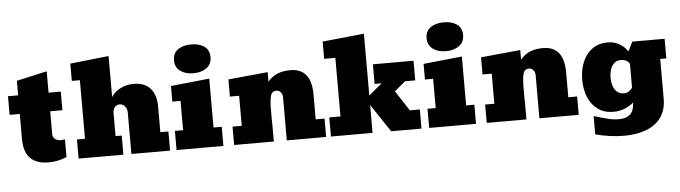

<svg xmlns="http://www.w3.org/2000/svg" viewBox="-55 -1038 5207 1470"><g transform="rotate(-5 2548.5 -303.0)"><path d="M281.7 8.8Q93.8 8.8 93.8 -187V-379.9H15.6V-522.9H93.8V-634.8L327.6 -687V-522.9H421.4V-379.9H327.6V-204.1Q327.6 -182.1 344.2 -167.5Q360.8 -152.8 385.7 -152.8Q403.8 -152.8 421.4 -155.8V-20Q356.9 8.8 281.7 8.8Z M856.9 0H512.7V-147H574.7V-597.2H512.7V-730L809.6 -762.2V-446.8Q828.6 -481.9 876.2 -507.6Q923.8 -533.2 981.9 -533.2Q1066.9 -533.2 1110.4 -483.2Q1153.8 -433.1 1153.8 -342.8V-147H1215.8V0H918.5V-318.8Q918.5 -348.1 901.6 -367.2Q884.8 -386.2 862.8 -386.2Q837.9 -386.2 823.7 -369.1Q809.6 -352.1 809.6 -323.2V-147H856.9Z M1445.8 -574.2Q1384.8 -574.2 1345.2 -603Q1305.7 -631.8 1305.7 -686Q1305.7 -740.2 1345.2 -768.1Q1384.8 -795.9 1446.8 -795.9Q1508.8 -795.9 1547.6 -768.6Q1586.4 -741.2 1586.4 -686Q1586.4 -631.8 1546.6 -603Q1506.8 -574.2 1445.8 -574.2ZM1625.5 -147V0H1265.6V-147H1328.6V-372.1H1265.6V-492.2L1562.5 -522.9V-147Z M2347.2 -332V-141.1H2415V0H2112.8V-333Q2112.8 -354 2099.4 -370.1Q2085.9 -386.2 2066.9 -386.2Q2031.2 -386.2 2022 -350.6Q2012.2 -314 2012.2 -248V-141.1H2013.2V0H1708V-141.1H1778.8V-372.1H1708V-503.9L2012.2 -533.2V-460Q2045.9 -500 2088.9 -516.6Q2131.8 -533.2 2186 -533.2Q2347.2 -533.2 2347.2 -332Z M3054.2 -372.1 2970.2 -301.8 3071.3 -147H3147.9V0H2915L2772 -213.9V0H2452.1V-147H2538.1V-597.2H2452.1V-730L2772 -762.2V-287.1L2874 -372.1H2820.3V-522.9H3132.3V-372.1Z M3387.2 -574.2Q3326.2 -574.2 3286.6 -603Q3247.1 -631.8 3247.1 -686Q3247.1 -740.2 3286.6 -768.1Q3326.2 -795.9 3388.2 -795.9Q3450.2 -795.9 3489 -768.6Q3527.8 -741.2 3527.8 -686Q3527.8 -631.8 3488 -603Q3448.2 -574.2 3387.2 -574.2ZM3566.9 -147V0H3207V-147H3270V-372.1H3207V-492.2L3503.9 -522.9V-147Z M4288.6 -332V-141.1H4356.4V0H4054.2V-333Q4054.2 -354 4040.8 -370.1Q4027.3 -386.2 4008.3 -386.2Q3972.7 -386.2 3963.4 -350.6Q3953.6 -314 3953.6 -248V-141.1H3954.6V0H3649.4V-141.1H3720.2V-372.1H3649.4V-503.9L3953.6 -533.2V-460Q3987.3 -500 4030.3 -516.6Q4073.2 -533.2 4127.4 -533.2Q4288.6 -533.2 4288.6 -332Z M4689.5 189.9Q4585 189.9 4469.2 160.2V19Q4534.2 39.1 4576.7 49.6Q4619.1 60.1 4660.2 60.1Q4778.3 60.1 4778.3 -57.1Q4751.5 -33.2 4712.4 -16.6Q4673.3 0 4624 0Q4553.2 0 4504.4 -35.6Q4455.6 -70.8 4430.9 -130.9Q4406.2 -190.9 4406.2 -264.2Q4406.2 -339.4 4431.2 -399.9Q4456.1 -460.9 4505.1 -497.1Q4554.2 -533.2 4624 -533.2Q4720.2 -533.2 4778.3 -450.2L4813.5 -522.9H5062V-372.1H5015.1V-65.9Q5015.1 18.6 4974.9 75.7Q4934.6 132.8 4861.3 161.4Q4788.1 189.9 4689.5 189.9ZM4716.3 -133.8Q4739.3 -133.8 4758.3 -147.9Q4777.3 -162.1 4781.2 -175.8V-354Q4762.7 -390.1 4712.4 -390.1Q4672.4 -390.1 4648.2 -355.5Q4624 -320.8 4624 -261.2Q4624 -204.1 4648.2 -168.9Q4672.4 -133.8 4716.3 -133.8Z"/></g></svg>

Font: Angkor
Style: Regular
Weight: 400
Designer: Danh Hong
Foundry: Danh Hong
Version: Version 8.000; ttfautohint (v1.8.3)